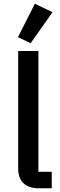

<svg xmlns="http://www.w3.org/2000/svg" viewBox="-20 -1015 325 1035"><path d="M145 -782 77 -815 168 -995 263 -949ZM189 0C114 0 78 -40 78 -108V-740H187V-89H259V0Z"/></svg>

Font: Plexus Sans Medium
Style: Regular
Weight: 500
Version: Version 2.001;PS 002.001;hotconv 1.0.70;makeotf.lib2.5.58329